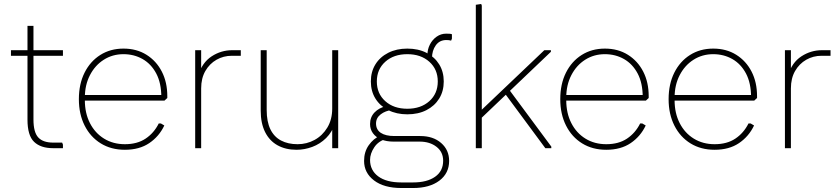

<svg xmlns="http://www.w3.org/2000/svg" viewBox="-20 -744 4205 964"><path d="M247 0Q184 0 151 -32Q118 -64 118 -143V-614H148V-144Q148 -80 172 -54Q196 -28 247 -28H292L296 -18V0ZM35 -464V-492H296V-464Z M607 8Q538 8 486 -24Q434 -56 405 -113.5Q376 -171 376 -246Q376 -322 404.5 -379Q433 -436 483.5 -468Q534 -500 600 -500Q666 -500 715.5 -469Q765 -438 792.5 -384.5Q820 -331 820 -261V-252L806 -239H390V-267H802L790 -256Q790 -327 764.5 -375Q739 -423 696 -447.5Q653 -472 600 -472Q545 -472 501 -444Q457 -416 431.5 -366.5Q406 -317 406 -254V-241Q406 -176 431.5 -126Q457 -76 502.5 -48Q548 -20 607 -20Q669 -20 711 -48Q753 -76 777 -124H788L805 -114Q779 -59 729.5 -25.5Q680 8 607 8Z M960 0V-492H990V-368L975 -365Q995 -430 1042.5 -461Q1090 -492 1146 -492H1189V-464H1144Q1102 -464 1067 -444Q1032 -424 1011 -387.5Q990 -351 990 -300V0Z M1678 -492V0H1648V-124L1663 -127Q1648 -81 1617.5 -51Q1587 -21 1548 -6.5Q1509 8 1469 8Q1414 8 1373.5 -14.5Q1333 -37 1311 -81Q1289 -125 1289 -188V-492H1319V-192Q1319 -133 1337.5 -95Q1356 -57 1391 -38.5Q1426 -20 1474 -20Q1520 -20 1559.5 -41.5Q1599 -63 1623.5 -103.5Q1648 -144 1648 -199V-492Z M1995 200Q1908 200 1858 162Q1808 124 1808 64Q1808 18 1831.5 -15Q1855 -48 1887 -62L1921 -47Q1881 -37 1859.5 -5Q1838 27 1838 59Q1838 111 1879 141.5Q1920 172 1995 172H2054Q2124 172 2164.5 143.5Q2205 115 2205 63Q2205 19 2171.5 -7Q2138 -33 2087 -33H1956Q1920 -33 1893.5 -44Q1867 -55 1852.5 -75Q1838 -95 1838 -121Q1838 -156 1860.5 -179.5Q1883 -203 1919 -211L1949 -192Q1915 -188 1891.5 -170Q1868 -152 1868 -124Q1868 -93 1892 -77Q1916 -61 1960 -61H2090Q2155 -61 2195 -26Q2235 9 2235 64Q2235 126 2186 163Q2137 200 2054 200ZM2025 -170Q1971 -170 1929.5 -191Q1888 -212 1865 -249Q1842 -286 1842 -335Q1842 -384 1865 -421Q1888 -458 1929.5 -479Q1971 -500 2025 -500Q2080 -500 2121 -479Q2162 -458 2185 -421Q2208 -384 2208 -335Q2208 -286 2185 -249Q2162 -212 2121 -191Q2080 -170 2025 -170ZM2025 -198Q2093 -198 2135.5 -236Q2178 -274 2178 -335Q2178 -396 2135.5 -434Q2093 -472 2025 -472Q1957 -472 1914.5 -434Q1872 -396 1872 -335Q1872 -274 1914.5 -236Q1957 -198 2025 -198ZM2149 -452 2126 -468Q2126 -496 2138.5 -520.5Q2151 -545 2172.5 -560Q2194 -575 2220 -575Q2229 -575 2237 -574.5Q2245 -574 2249 -572V-550L2245 -540Q2235 -543 2221 -543Q2187 -543 2168 -516.5Q2149 -490 2149 -452Z M2383 -138V-178L2713 -492H2746V-484ZM2369 0V-720L2396 -724L2399 -716V0ZM2718 0 2511 -280 2531 -301 2748 -8V0Z M3024 8Q2955 8 2903 -24Q2851 -56 2822 -113.5Q2793 -171 2793 -246Q2793 -322 2821.5 -379Q2850 -436 2900.5 -468Q2951 -500 3017 -500Q3083 -500 3132.5 -469Q3182 -438 3209.5 -384.5Q3237 -331 3237 -261V-252L3223 -239H2807V-267H3219L3207 -256Q3207 -327 3181.5 -375Q3156 -423 3113 -447.5Q3070 -472 3017 -472Q2962 -472 2918 -444Q2874 -416 2848.5 -366.5Q2823 -317 2823 -254V-241Q2823 -176 2848.5 -126Q2874 -76 2919.5 -48Q2965 -20 3024 -20Q3086 -20 3128 -48Q3170 -76 3194 -124H3205L3222 -114Q3196 -59 3146.5 -25.5Q3097 8 3024 8Z M3568 8Q3499 8 3447 -24Q3395 -56 3366 -113.5Q3337 -171 3337 -246Q3337 -322 3365.5 -379Q3394 -436 3444.5 -468Q3495 -500 3561 -500Q3627 -500 3676.5 -469Q3726 -438 3753.5 -384.5Q3781 -331 3781 -261V-252L3767 -239H3351V-267H3763L3751 -256Q3751 -327 3725.5 -375Q3700 -423 3657 -447.5Q3614 -472 3561 -472Q3506 -472 3462 -444Q3418 -416 3392.5 -366.5Q3367 -317 3367 -254V-241Q3367 -176 3392.5 -126Q3418 -76 3463.5 -48Q3509 -20 3568 -20Q3630 -20 3672 -48Q3714 -76 3738 -124H3749L3766 -114Q3740 -59 3690.5 -25.5Q3641 8 3568 8Z M3921 0V-492H3951V-368L3936 -365Q3956 -430 4003.5 -461Q4051 -492 4107 -492H4150V-464H4105Q4063 -464 4028 -444Q3993 -424 3972 -387.5Q3951 -351 3951 -300V0Z"/></svg>

Font: Fustat ExtraLight
Style: Regular
Weight: 250
Designer: Mohamed Gaber, Khaled Hosny, Laura Garcia Mut
Foundry: Kief Type Foundry, Alif Type Foundry, Hard Type Foundry
Version: Version 1.007